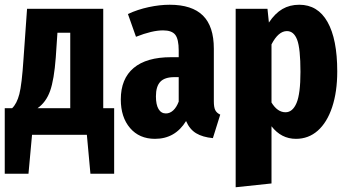

<svg xmlns="http://www.w3.org/2000/svg" viewBox="-23 -568 1467 809"><path d="M458 -112V164H358L343 0H112L97 164H-3V-112H28Q48 -131 58.5 -171.5Q69 -212 76 -319L91 -531H412V-112ZM273 -430H219L212 -326Q205 -232 188 -184.5Q171 -137 135 -112H273Z M905 -85 874 14Q831 10 803.5 -6.5Q776 -23 761 -58Q715 17 630 17Q564 17 525 -28.5Q486 -74 486 -149Q486 -236 540 -281.5Q594 -327 698 -327H730V-355Q730 -403 715.5 -421.5Q701 -440 664 -440Q618 -440 550 -413L516 -509Q557 -528 603.5 -538Q650 -548 692 -548Q786 -548 832 -502.5Q878 -457 878 -363V-141Q878 -116 884 -104Q890 -92 905 -85ZM730 -140V-243H712Q671 -243 652.5 -223.5Q634 -204 634 -162Q634 -127 645 -108.5Q656 -90 676 -90Q693 -90 707 -103Q721 -116 730 -140Z M1398 -267Q1398 -181 1376.5 -116.5Q1355 -52 1316 -17.5Q1277 17 1224 17Q1162 17 1121 -36V205L970 221V-531H1104L1110 -473Q1136 -512 1167 -530Q1198 -548 1238 -548Q1316 -548 1357 -475.5Q1398 -403 1398 -267ZM1243 -265Q1243 -364 1229 -400.5Q1215 -437 1186 -437Q1150 -437 1121 -381V-136Q1146 -95 1180 -95Q1210 -95 1226.5 -134Q1243 -173 1243 -265Z"/></svg>

Font: Fira Sans Extra Condensed
Style: Bold
Weight: 700
Width: 1
Designer: Carrois Corporate & Edenspiekermann AG
Foundry: Carrois Corporate GbR & Edenspiekermann AG
Version: Version 4.203